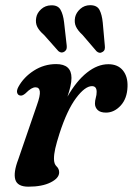

<svg xmlns="http://www.w3.org/2000/svg" viewBox="-20 -709 512 740"><path d="M57 -341Q49 -342.5 46.2 -351.2Q43.5 -360 50.5 -373.5Q71 -411.5 110.5 -436.8Q150 -462 196.5 -462Q255.5 -462 255.5 -408.5Q255.5 -393.5 251.2 -375.2Q247 -357 240 -336.5Q274.5 -397 315.2 -429.2Q356 -461.5 397.5 -461.5Q434 -461.5 453.5 -437.8Q473 -414 471.5 -375Q470 -329 445 -302Q420 -275 388.5 -275Q366.5 -275 356.2 -285.2Q346 -295.5 346 -309.5Q346 -321 349.2 -332Q352.5 -343 352.5 -355Q352.5 -377 334.5 -377Q307.5 -377 273 -330.8Q238.5 -284.5 209.5 -195Q198 -159 193 -136.8Q188 -114.5 188 -97Q188 -77 198 -67.8Q208 -58.5 208 -44.5Q208 -22.5 175.2 -6Q142.5 10.5 89.5 10.5Q47 10.5 39 -16.8Q31 -44 50.5 -95L122 -303Q135.5 -340.5 133.5 -356.5Q131.5 -372.5 117 -372.5Q109 -372.5 100 -367.2Q91 -362 77.5 -348.5Q65.5 -338.5 57 -341ZM376 -622 384 -533Q385 -525.5 383.5 -519.2Q382 -513 375.5 -509Q363.5 -501 352 -511.5L298 -574.5Q280 -591 272.8 -606.5Q265.5 -622 269.5 -642.5Q273.5 -660.5 289.5 -674.8Q305.5 -689 327.5 -689Q354 -689 363.5 -670.8Q373 -652.5 376 -622ZM227 -623 237 -534.5Q238 -527 236.5 -521Q235 -515 229 -510.5Q217 -502 205 -512L150 -574Q131.5 -590 123.8 -605.2Q116 -620.5 119.5 -640.5Q122.5 -659 138.5 -673.5Q154.5 -688 176.5 -688.5Q203 -689.5 213.2 -671.5Q223.5 -653.5 227 -623Z"/></svg>

Font: Fraunces 72pt S050 SemiBold
Style: Italic
Weight: 600
Italic angle: -16°
Version: Version 1.000; ttfautohint (v1.8.3)